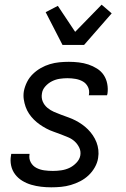

<svg xmlns="http://www.w3.org/2000/svg" viewBox="-20 -792 540 820"><path d="M199 8Q177 8 155.5 5.5Q134 3 113.5 -3Q93 -9 75 -20Q57 -31 44.5 -47.5Q32 -64 27.5 -85Q23 -106 27 -128L28 -135H106V-132Q103 -114 111.5 -98.5Q120 -83 135.5 -75Q151 -67 169 -64.5Q187 -62 206 -62Q223 -62 241 -64.5Q259 -67 275.5 -74.5Q292 -82 306 -96.5Q320 -111 323 -128Q326 -146 318.5 -161.5Q311 -177 299 -188Q287 -199 271.5 -205.5Q256 -212 240.5 -218Q225 -224 209 -229.5Q193 -235 178 -243Q163 -251 149.5 -260.5Q136 -270 124.5 -281.5Q113 -293 104 -306.5Q95 -320 89.5 -335.5Q84 -351 81.5 -368Q79 -385 82 -403Q86 -423 95.5 -442Q105 -461 120.5 -476Q136 -491 154.5 -501.5Q173 -512 193 -518Q213 -524 233.5 -526Q254 -528 274 -528Q295 -528 316.5 -525.5Q338 -523 357.5 -516.5Q377 -510 394.5 -499Q412 -488 423 -471.5Q434 -455 438 -434Q442 -413 439 -392L437 -385H359L360 -388Q363 -406 355.5 -421Q348 -436 334 -444Q320 -452 303 -455Q286 -458 268 -458Q252 -458 235 -455.5Q218 -453 202 -445Q186 -437 173.5 -423Q161 -409 159 -392Q156 -374 162.5 -358.5Q169 -343 182 -332Q195 -321 210 -314.5Q225 -308 241 -302Q257 -296 272.5 -290.5Q288 -285 302.5 -277.5Q317 -270 330.5 -260.5Q344 -251 355.5 -239.5Q367 -228 376.5 -214Q386 -200 392 -184.5Q398 -169 400 -152Q402 -135 399 -117Q396 -97 385 -77.5Q374 -58 358 -43Q342 -28 322.5 -18Q303 -8 282.5 -2Q262 4 241 6Q220 8 199 8ZM247 -600 175 -740 227 -767 301 -656 414 -772 457 -735 339 -600Z"/></svg>

Font: Iosevka Term Curly
Style: Italic
Weight: 400
Italic angle: -9°
Designer: Belleve Invis
Foundry: Belleve Invis
Version: Version 32.3.0